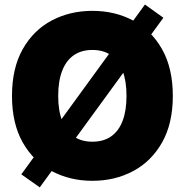

<svg xmlns="http://www.w3.org/2000/svg" viewBox="-20 -785 812 844"><path d="M386.2 9.8Q287.1 9.8 206.8 -33.2Q126.5 -76.2 79.6 -159.4Q32.7 -242.7 32.7 -363.3Q32.7 -484.9 79.6 -568.4Q126.5 -651.9 206.8 -694.6Q287.1 -737.3 386.2 -737.3Q485.4 -737.3 565.4 -694.6Q645.5 -651.9 692.6 -568.4Q739.7 -484.9 739.7 -363.3Q739.7 -242.2 692.6 -158.9Q645.5 -75.7 565.4 -33Q485.4 9.8 386.2 9.8ZM386.2 -162.1Q435.1 -162.1 468.5 -185.5Q502 -209 519 -253.9Q536.1 -298.8 536.1 -363.3Q536.1 -428.2 519 -473.4Q502 -518.6 468.5 -542Q435.1 -565.4 386.2 -565.4Q337.4 -565.4 304 -542Q270.5 -518.6 253.2 -473.4Q235.8 -428.2 235.8 -363.3Q235.8 -298.8 253.2 -253.9Q270.5 -209 304 -185.5Q337.4 -162.1 386.2 -162.1ZM154.8 38.6 73.7 -18.6 617.2 -765.1 698.2 -707Z"/></svg>

Font: Inter 16pt Black
Style: Regular
Weight: 900
Version: Version 4.001;git-66647c0bb